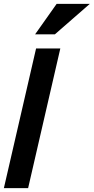

<svg xmlns="http://www.w3.org/2000/svg" viewBox="-20 -970 483 990"><path d="M0 0 166 -720H291L125 0ZM263 -793H161L272 -950H443Z"/></svg>

Font: Instrument Sans SemiCondensed SemiBold Italic
Style: Regular
Weight: 600
Width: 4
Italic angle: -13°
Designer: Rodrigo Fuenzalida
Foundry: fragTYPE
Version: Version 1.000; ttfautohint (v1.8.4.7-5d5b);gftools[0.9.28]